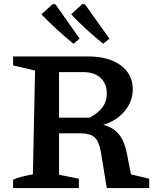

<svg xmlns="http://www.w3.org/2000/svg" viewBox="-20 -949 779 969"><path d="M641 -69 733 -47V0H519L489 -182Q480 -236 457.5 -256Q435 -276 386 -276H218V-355H432Q477 -379 498 -408.5Q519 -438 519 -476Q519 -527 487.5 -556Q456 -585 400 -585H278V-67L378 -47V0H46V-42Q62 -50 87 -56.5Q112 -63 146 -69L157 -593L46 -619V-664H426Q528 -664 589 -619.5Q650 -575 650 -499Q650 -437 609 -388Q568 -339 501 -319Q552 -306 580 -271.5Q608 -237 620 -176ZM351 -728Q308 -763 267.5 -800Q227 -837 189 -877L247 -929L260 -927L382 -754ZM501 -728Q458 -763 417 -800Q376 -837 339 -877L396 -929L409 -927L532 -754Z"/></svg>

Font: Piazzolla Thin
Style: Bold
Weight: 700
Version: Version 2.005